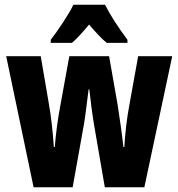

<svg xmlns="http://www.w3.org/2000/svg" viewBox="-20 -786 748 806"><path d="M421 -766H288C271 -729 222 -656 193 -619V-606H282C301 -622 326 -649 354 -683C382 -650 406 -624 428 -606H515V-619C477 -670 443 -722 421 -766ZM375 -261 420 0H586L703 -550H560L523 -345C512 -287 505 -224 502 -169H498C493 -217 484 -280 474 -345L438 -550H271L234 -347C221 -278 214 -220 210 -169H206C202 -232 194 -302 184 -357L151 -550H6L121 0H285L332 -262C339 -301 345 -360 352 -411H355C360 -366 367 -308 375 -261Z"/></svg>

Font: Noto Sans Lao UI ExtCond ExtBd
Style: Regular
Weight: 800
Width: 2
Designer: Monotype Design Team
Foundry: Monotype Imaging Inc.
Version: Version 2.000